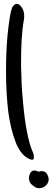

<svg xmlns="http://www.w3.org/2000/svg" viewBox="-20 -908 285 1011"><path d="M38.1 -849.6Q42 -867.2 48.8 -876Q55.7 -884.8 63.5 -886.7Q65.4 -887.7 68.4 -887.7Q83 -887.7 96.7 -865.2Q112.3 -839.8 105.5 -801.8Q97.7 -758.8 93.8 -696.3Q90.8 -634.8 90.8 -564.5Q91.8 -518.6 93.8 -470.7Q95.7 -423.8 100.6 -377.9Q107.4 -292 121.1 -218.8Q134.8 -145.5 154.3 -103.5Q159.2 -93.8 158.2 -78.1Q158.2 -62.5 140.6 -68.4Q91.8 -85.9 63.5 -156.2Q36.1 -226.6 23.4 -320.3Q17.6 -370.1 14.6 -424.8Q11.7 -478.5 11.7 -532.2Q11.7 -633.8 19.5 -720.7Q28.3 -807.6 38.1 -849.6ZM137.7 52.7Q127 31.2 137.7 6.8Q148.4 -17.6 176.8 -6.8Q178.7 -5.9 179.7 -4.9Q181.6 -3.9 183.6 -3.9Q217.8 -14.6 230.5 13.7Q236.3 25.4 236.3 36.1Q236.3 50.8 226.6 63.5Q220.7 70.3 211.9 76.2Q203.1 81.1 190.4 83Q188.5 83 185.5 83Q172.9 83 160.2 74.2Q145.5 64.5 137.7 52.7Z"/></svg>

Font: Mrs Husband
Style: Regular
Weight: 400
Version: Version 1.0